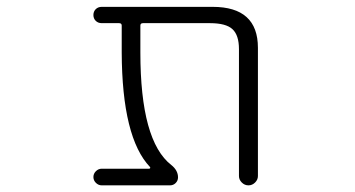

<svg xmlns="http://www.w3.org/2000/svg" viewBox="-20 -565 1040 563"><path d="M736.3 -48.8Q736.3 -38.1 728 -29.8Q719.7 -21.5 708.5 -21.5Q697.3 -21.5 689 -29.8Q680.7 -38.1 680.7 -48.8V-420.9Q680.7 -461.9 661.6 -479.5Q642.6 -497.1 595.7 -497.1H399.4Q391.6 -497.1 391.6 -490.2V-411.1Q391.6 -151.4 482.4 -81.1Q502 -65.4 502 -44.9Q502 -35.2 495.1 -28.3Q488.3 -21.5 478.5 -21.5H278.3Q268.6 -21.5 261.2 -28.8Q253.9 -36.1 253.9 -45.9Q253.9 -55.7 261.2 -63Q268.6 -70.3 278.3 -70.3H417Q419.9 -70.3 420.4 -72.3Q420.9 -74.2 419.9 -75.2Q337.9 -161.1 336.9 -411.1V-490.2Q336.9 -497.1 329.1 -497.1H278.3Q267.6 -497.1 260.7 -503.9Q253.9 -510.7 253.9 -521Q253.9 -531.2 260.7 -538.1Q267.6 -544.9 278.3 -544.9H603.5Q736.3 -544.9 736.3 -424.8Z"/></svg>

Font: Rounded-X Mgen+ 1mn light
Style: Regular
Weight: 200
Designer: [Source Han Sans]
Ryoko NISHIZUKA  (kana & ideographs); Paul D. Hunt (Latin, Greek & Cyrillic); Wenlong ZHANG  (bopomofo
Version: Version 1.059.20150602